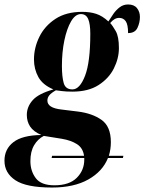

<svg xmlns="http://www.w3.org/2000/svg" viewBox="-80 -599 646 859"><path d="M153 240Q38 240 -11 207.5Q-60 175 -60 120Q-60 68 -20 37Q20 6 105 5Q70 -10 55 -32.5Q40 -55 40 -85Q40 -121 66 -150.5Q92 -180 159 -199Q111 -219 91.5 -254.5Q72 -290 72 -333Q72 -385 96 -434Q120 -483 168 -514.5Q216 -546 288 -546Q323 -546 350.5 -537Q378 -528 405 -503Q415 -519 427 -536.5Q439 -554 455.5 -566.5Q472 -579 493 -579Q520 -579 533 -562.5Q546 -546 546 -523Q546 -498 535 -474.5Q524 -451 493 -451Q493 -489 482.5 -504Q472 -519 453 -519Q432 -519 413 -496Q424 -484 438 -459.5Q452 -435 452 -384Q452 -338 429.5 -293Q407 -248 361 -218.5Q315 -189 244 -189Q216 -189 197 -191.5Q178 -194 170 -195Q149 -183 140.5 -172.5Q132 -162 132 -149Q132 -116 195 -109L268 -100Q333 -92 374.5 -62.5Q416 -33 416 37Q416 69 407 98H472L470 108H403Q379 168 315 204Q251 240 153 240ZM244 -199Q277 -199 300.5 -260Q324 -321 324 -448Q324 -492 314.5 -514Q305 -536 282 -536Q257 -536 238 -503.5Q219 -471 208 -418.5Q197 -366 197 -304Q197 -256 205 -227.5Q213 -199 244 -199ZM151 108 153 98H296Q291 63 264.5 46Q238 29 197 22L116 9Q89 23 72.5 51Q56 79 56 122Q56 166 80 198Q104 230 163 230Q230 230 263.5 196.5Q297 163 297 115Q297 115 297 108Z"/></svg>

Font: Noto Serif Display ExtraCondensed ExtraBold
Style: Italic
Weight: 800
Width: 2
Italic angle: -12°
Designer: Monotype Design Team
Foundry: Monotype Imaging Inc.
Version: Version 2.009